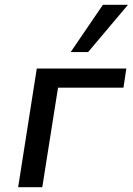

<svg xmlns="http://www.w3.org/2000/svg" viewBox="-20 -784 556 804"><path d="M56 0 134 -497H509L497 -417H223L157 0ZM276 -566 411 -764H516L349 -566Z"/></svg>

Font: Nunito Sans 7pt Medium
Style: Italic
Weight: 500
Italic angle: -9°
Designer: Vernon Adams
Foundry: Vernon Adams
Version: Version 3.101;gftools[0.9.27]